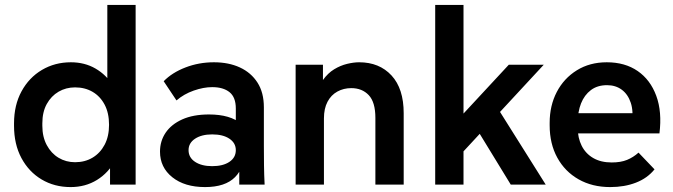

<svg xmlns="http://www.w3.org/2000/svg" viewBox="-20 -750 2736 780"><path d="M267 10Q201 10 149 -21Q97 -52 67 -108Q37 -164 37 -239V-249Q37 -323 67.5 -379Q98 -435 150.5 -466Q203 -497 268 -497Q324 -497 368 -471.5Q412 -446 439 -402L416 -375V-730H531V0H427V-123L449 -100Q421 -48 374 -19Q327 10 267 10ZM285 -91Q325 -91 356 -109.5Q387 -128 405 -162Q423 -196 423 -243Q423 -291 405 -325Q387 -359 356 -377Q325 -395 285 -395Q248 -395 218 -377.5Q188 -360 170 -327.5Q152 -295 152 -249V-239Q152 -194 170 -160.5Q188 -127 218 -109Q248 -91 285 -91Z M952 0V-164L938 -206V-309Q938 -355 912.5 -375.5Q887 -396 842 -396Q807 -396 767 -382Q727 -368 697 -342L645 -420Q679 -455 733.5 -476Q788 -497 849 -497Q909 -497 954.5 -476Q1000 -455 1026 -414.5Q1052 -374 1052 -314V-157Q1052 -117 1052.5 -78.5Q1053 -40 1055 0ZM813 10Q730 10 680 -30Q630 -70 630 -134Q630 -177 653 -211Q676 -245 720.5 -265Q765 -285 829 -285Q916 -285 960.5 -246.5Q1005 -208 1005 -145H975Q975 -71 935 -30.5Q895 10 813 10ZM842 -75Q886 -75 912 -92.5Q938 -110 938 -140Q938 -169 912 -186.5Q886 -204 842 -204Q799 -204 772.5 -186.5Q746 -169 746 -140Q746 -110 772.5 -92.5Q799 -75 842 -75Z M1181 0V-487H1292V-353H1261Q1272 -397 1292 -425Q1312 -453 1337.5 -468.5Q1363 -484 1390 -490.5Q1417 -497 1439 -497Q1521 -497 1570.5 -443.5Q1620 -390 1620 -290V0H1505V-271Q1505 -335 1478 -363.5Q1451 -392 1407 -392Q1376 -392 1350.5 -378Q1325 -364 1310.5 -336.5Q1296 -309 1296 -269V0Z M1811 -79 1803 -224 2047 -487H2189ZM1748 0V-730H1863V0ZM2055 0 1893 -265 1982 -342 2197 0Z M2459 10Q2386 10 2330.5 -21.5Q2275 -53 2244 -109.5Q2213 -166 2213 -241V-251Q2213 -321 2242 -376.5Q2271 -432 2323.5 -464.5Q2376 -497 2445 -497Q2519 -497 2570.5 -461.5Q2622 -426 2646 -361Q2670 -296 2659 -208H2296V-290H2598L2547 -248Q2554 -298 2542.5 -332.5Q2531 -367 2506 -385.5Q2481 -404 2446 -404Q2407 -404 2380.5 -384Q2354 -364 2340.5 -330Q2327 -296 2327 -251V-231Q2327 -190 2343 -158Q2359 -126 2390 -108Q2421 -90 2465 -90Q2502 -90 2527.5 -100.5Q2553 -111 2574 -130L2639 -62Q2610 -26 2563.5 -8Q2517 10 2459 10Z"/></svg>

Font: SUSE SemiBold
Style: Regular
Weight: 600
Designer: Rene Bieder
Foundry: SUSE
Version: Version 1.000